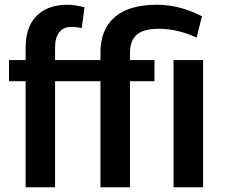

<svg xmlns="http://www.w3.org/2000/svg" viewBox="-20 -792 951 812"><path d="M838.9 -538.1V0H713.9V-538.1ZM212.9 0H88.4V-448.7H18.1V-538.1H88.4V-592.3Q88.4 -635.7 100.3 -669.2Q112.3 -702.6 135.3 -725.6Q158.2 -748.5 191.2 -760.3Q224.1 -772 266.1 -772Q282.7 -772 299.6 -769Q316.4 -766.1 337.4 -761.7L325.7 -673.3Q315.4 -675.3 304.9 -676.8Q294.4 -678.2 281.7 -678.2Q248 -678.2 230.5 -655.5Q212.9 -632.8 212.9 -593.3V-538.1H404.8V-570.8Q404.8 -667 465.1 -719.5Q525.4 -772 645 -772Q671.9 -772 698 -768.1Q724.1 -764.2 748 -757.3Q772 -750.5 793.7 -741.7Q815.4 -732.9 834 -723.1L811.5 -632.8Q796.4 -640.1 778.1 -647Q759.8 -653.8 739.3 -658.9Q718.8 -664.1 697 -667.2Q675.3 -670.4 653.3 -670.4Q587.4 -670.4 558.6 -645.5Q529.8 -620.6 529.8 -570.8V-538.1H633.3V-448.7H529.8V0H404.8V-448.7H212.9Z"/></svg>

Font: Ufes Sans SemiBold
Style: Regular
Weight: 600
Designer: Ricardo Esteves & Filipe Motta
Foundry: ProDesignUfes - Ricardo Esteves, Filipe Motta (This is a derivative work, based on Roboto family, by Christian Robertson
Version: Version 2.0